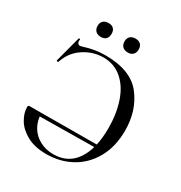

<svg xmlns="http://www.w3.org/2000/svg" viewBox="-188 -935 1016 1080"><g transform="rotate(30 320.0 -395.0)"><path d="M43 -163Q43 -170 45.5 -172.5Q48 -175 54 -175H130Q130 -125 152.5 -87Q175 -49 214.5 -28Q254 -7 303 -7Q398 -7 448.5 -81.5Q499 -156 499 -288Q499 -382 473.5 -457.5Q448 -533 397.5 -576.5Q347 -620 277 -620Q210 -620 151 -581.5Q92 -543 69 -473Q68 -470 64 -470Q61 -470 58.5 -471.5Q56 -473 57 -475L101 -641Q102 -645 107 -644.5Q112 -644 111 -640Q110 -637 110 -631Q110 -621 115 -615.5Q120 -610 128 -610Q130 -610 138 -612Q179 -625 211.5 -630.5Q244 -636 280 -636Q445 -636 516 -545Q587 -454 587 -324Q587 -220 544.5 -144Q502 -68 429.5 -28Q357 12 268 12Q192 12 141.5 -16Q91 -44 67 -84.5Q43 -125 43 -163ZM524 -158 119 -153V-175L523 -177ZM158 -758Q158 -779 170.5 -790.5Q183 -802 205 -802Q226 -802 237.5 -790.5Q249 -779 249 -758Q249 -736 237.5 -724Q226 -712 205 -712Q183 -712 170.5 -724Q158 -736 158 -758ZM333 -758Q333 -779 345.5 -790.5Q358 -802 380 -802Q401 -802 413 -790.5Q425 -779 425 -758Q425 -736 413 -724Q401 -712 380 -712Q358 -712 345.5 -724Q333 -736 333 -758Z"/></g></svg>

Font: Cormorant Unicase Medium
Style: Regular
Weight: 500
Designer: Christian Thalmann (Catharsis Fonts)
Foundry: Catharsis Fonts
Version: Version 4.000